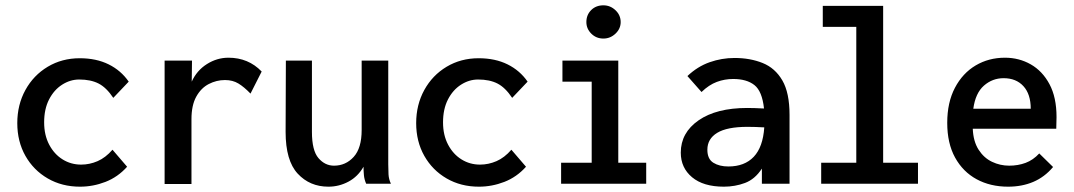

<svg xmlns="http://www.w3.org/2000/svg" viewBox="-20 -691 4040 722"><path d="M281 11Q213 11 159.5 -20Q106 -51 75.5 -105Q45 -159 45 -228Q45 -297 75.5 -352.5Q106 -408 159.5 -440Q213 -472 280 -472Q342 -472 388.5 -449Q435 -426 464 -384L406 -323Q380 -362 350.5 -377Q321 -392 278 -392Q244 -392 213.5 -372.5Q183 -353 164.5 -317Q146 -281 146 -231Q146 -183 165 -147Q184 -111 215.5 -91.5Q247 -72 285 -72Q317 -72 347 -85Q377 -98 403 -128L458 -64Q423 -25 376.5 -7Q330 11 281 11Z M599 1V-463H702L701 -384Q720 -426 758 -450Q796 -474 839 -474Q914 -474 964 -422L922 -339Q898 -364 876.5 -377Q855 -390 826 -390Q794 -390 765 -375Q736 -360 718 -327.5Q700 -295 700 -243V1Z M1215 11Q1145 11 1099.5 -38Q1054 -87 1054 -195L1055 -463H1153V-195Q1153 -125 1177.5 -96.5Q1202 -68 1236 -68Q1280 -68 1310 -101Q1340 -134 1340 -202V-463H1440V-73Q1440 -53 1441 -35Q1442 -17 1450 0H1357Q1350 -16 1348.5 -32Q1347 -48 1347 -64Q1326 -27 1290.5 -8Q1255 11 1215 11Z M1781 11Q1713 11 1659.5 -20Q1606 -51 1575.5 -105Q1545 -159 1545 -228Q1545 -297 1575.5 -352.5Q1606 -408 1659.5 -440Q1713 -472 1780 -472Q1842 -472 1888.5 -449Q1935 -426 1964 -384L1906 -323Q1880 -362 1850.5 -377Q1821 -392 1778 -392Q1744 -392 1713.5 -372.5Q1683 -353 1664.5 -317Q1646 -281 1646 -231Q1646 -183 1665 -147Q1684 -111 1715.5 -91.5Q1747 -72 1785 -72Q1817 -72 1847 -85Q1877 -98 1903 -128L1958 -64Q1923 -25 1876.5 -7Q1830 11 1781 11Z M2090 0V-79H2205V-384H2095V-463H2305V-79H2410V0ZM2249 -546Q2222 -546 2203.5 -564.5Q2185 -583 2185 -608Q2185 -635 2203 -653Q2221 -671 2249 -671Q2275 -671 2294.5 -652.5Q2314 -634 2314 -608Q2314 -583 2294.5 -564.5Q2275 -546 2249 -546Z M2702 11Q2625 11 2582.5 -24.5Q2540 -60 2540 -117Q2540 -192 2607 -238.5Q2674 -285 2790 -285Q2803 -285 2819 -284.5Q2835 -284 2853 -283Q2846 -348 2817 -371Q2788 -394 2737 -394Q2705 -394 2675.5 -383Q2646 -372 2618 -345L2565 -405Q2603 -441 2648.5 -457Q2694 -473 2742 -473Q2801 -473 2848 -454Q2895 -435 2922 -388.5Q2949 -342 2949 -259V0H2845V-57Q2819 -17 2781.5 -3Q2744 11 2702 11ZM2640 -128Q2640 -93 2662.5 -79Q2685 -65 2719 -65Q2780 -65 2814.5 -101.5Q2849 -138 2854 -212Q2838 -213 2821 -213.5Q2804 -214 2791 -214Q2714 -214 2677 -191.5Q2640 -169 2640 -128Z M3068 0V-79H3200V-590H3074V-669H3301V-79H3432V0Z M3771 11Q3704 11 3652.5 -17Q3601 -45 3571.5 -98.5Q3542 -152 3542 -229Q3542 -306 3571 -361Q3600 -416 3649 -445Q3698 -474 3759 -474Q3812 -474 3856 -449Q3900 -424 3926.5 -374.5Q3953 -325 3953 -251Q3953 -227 3952 -207H3638Q3640 -159 3660 -128Q3680 -97 3710.5 -82.5Q3741 -68 3775 -68Q3808 -68 3836.5 -78.5Q3865 -89 3888 -114L3940 -63Q3908 -25 3865.5 -7Q3823 11 3771 11ZM3640 -282H3856Q3856 -337 3828.5 -367Q3801 -397 3754 -397Q3712 -397 3680 -369Q3648 -341 3640 -282Z"/></svg>

Font: Inconsolata SemiBold
Style: Regular
Weight: 600
Monospace: yes
Designer: Raph Levien, Cyreal, Brenton Simpson
Foundry: Raph Levien, Cyreal, Google
Version: Version 3.100; ttfautohint (v1.8.4.7-5d5b)